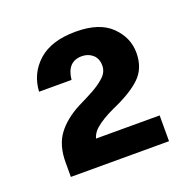

<svg xmlns="http://www.w3.org/2000/svg" viewBox="-76 -787 511 511"><g transform="rotate(-20 179.5 -531.5)"><path d="M43 -352V-393Q43 -441 65 -471Q87 -501 129 -523Q152 -534 173 -545.5Q194 -557 208.5 -570.5Q223 -584 223 -602Q223 -622 210.5 -633Q198 -644 180 -644Q138 -644 133 -594H41Q44 -645 81 -678Q118 -711 187 -711Q254 -711 287 -678.5Q320 -646 320 -603Q320 -560 293.5 -534Q267 -508 212 -484Q177 -468 157.5 -451Q138 -434 138 -405L120 -425H321V-352Z"/></g></svg>

Font: Host Grotesk SemiBold
Style: Regular
Weight: 600
Designer: Doukan Karapınar
Foundry: Element Type
Version: Version 1.003